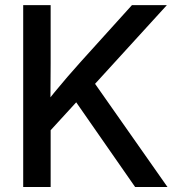

<svg xmlns="http://www.w3.org/2000/svg" viewBox="-20 -748 707 768"><path d="M149.9 -191.4V-317.9Q174.3 -350.1 199 -380.1Q223.6 -410.2 249.3 -439.9Q274.9 -469.7 302.2 -500L507.8 -727.5H647.5L337.9 -388.2L330.6 -388.7ZM72.8 0V-727.5H182.6V-493.2L181.6 -328.1L182.6 -274.4V0ZM520.5 0 271.5 -357.9 339.4 -442.4 649.9 0Z"/></svg>

Font: Inter 24pt Medium
Style: Regular
Weight: 500
Designer: Rasmus Andersson
Foundry: rsms
Version: Version 4.001;git-66647c0bb